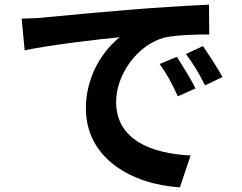

<svg xmlns="http://www.w3.org/2000/svg" viewBox="-20 -764 1040 825"><path d="M86 -548C203 -572 409 -596 495 -604C428 -553 349 -442 349 -299C349 -84 545 28 753 41L799 -96C631 -104 479 -163 479 -326C479 -442 568 -571 688 -603C742 -614 825 -616 879 -616L878 -744C637 -733 410 -712 170 -689C151 -686 113 -685 73 -684ZM779 -532C811 -488 834 -452 861 -397L936 -433C915 -472 876 -531 852 -566ZM666 -489C698 -444 719 -406 744 -350L820 -384C801 -424 764 -482 740 -520Z"/></svg>

Font: Spoqa Han Sans Neo Bold
Style: Bold
Weight: 700
Designer: [Spoqa Han Sans Neo] Dong-huui Kim  Younghwa Kang  Yujin Lee  [Noto Sans] Ryoko NISHIZUKA  (kana & ideographs); Paul D. 
Foundry: Spoqa (http://www.spoqa-han-sans.com)
Version: Version 1.000